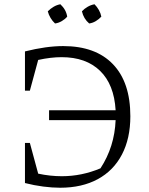

<svg xmlns="http://www.w3.org/2000/svg" viewBox="-20 -873 700 900"><path d="M262 7Q225 7 182.5 1.5Q140 -4 97 -15V-203H120L159 -59Q215 -47 270 -47Q363 -47 451 -84Q517 -185 522 -310H210V-356H522Q515 -477 449 -541Q383 -605 269 -605Q218 -605 159 -592L120 -448H97V-632Q197 -657 276 -657Q428 -657 509.5 -572Q591 -487 591 -328Q591 -224 551.5 -148.5Q512 -73 438 -33Q364 7 262 7ZM263 -853Q290 -828 295 -795Q285 -783 269.5 -774Q254 -765 238 -763Q226 -774 217 -789Q208 -804 204 -820Q216 -832 231 -841Q246 -850 263 -853ZM423 -853Q435 -841 443.5 -826Q452 -811 455 -795Q444 -783 429 -774Q414 -765 398 -763Q372 -785 364 -820Q375 -832 390.5 -841Q406 -850 423 -853Z"/></svg>

Font: Piazzolla SC Light
Style: Regular
Weight: 300
Designer: Juan Pablo del Peral
Foundry: Huerta Tipografica
Version: Version 1.330